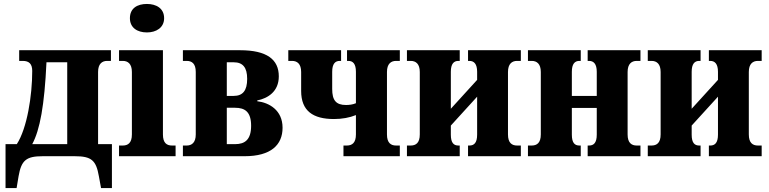

<svg xmlns="http://www.w3.org/2000/svg" viewBox="-20 -790 3890 971"><path d="M8 161H64L74 101C88 21 112 0 196 0H358C443 0 466 21 480 101L491 161H546V-61H476V-426C476 -467 496 -482 522 -482H541V-536H77V-482H95C128 -482 143 -466 143 -431C143 -307 117 -141 65 -61H8ZM143 -61C182 -133 205 -258 215 -475H320V-61Z M723 -626C770 -626 810 -650 810 -698C810 -748 770 -770 723 -770C674 -770 637 -748 637 -698C637 -650 674 -626 723 -626ZM582 0H868V-54H850C823 -54 804 -67 804 -110V-536H582V-482H601C627 -482 647 -467 647 -426V-110C647 -67 627 -54 601 -54H582Z M905 0H1217C1350 0 1409 -57 1409 -144C1409 -233 1341 -271 1281 -278V-282C1335 -293 1390 -327 1390 -404C1390 -489 1330 -536 1194 -536H905V-482H924C950 -482 970 -469 970 -426V-110C970 -69 950 -54 924 -54H905ZM1127 -305V-475H1162C1208 -475 1230 -449 1230 -391C1230 -332 1208 -305 1162 -305ZM1127 -61V-245H1169C1219 -245 1250 -224 1250 -154C1250 -84 1219 -61 1169 -61Z M1717 0H2002V-54H1983C1957 -54 1937 -67 1937 -110V-426C1937 -467 1957 -482 1983 -482H2002V-536H1735V-482H1742C1765 -482 1780 -467 1780 -427V-268C1764 -261 1745 -259 1730 -259C1679 -259 1660 -283 1660 -340V-427C1660 -467 1675 -482 1698 -482H1705V-536H1438V-482H1457C1483 -482 1503 -467 1503 -426V-330C1503 -229 1563 -188 1669 -188C1710 -188 1748 -195 1780 -208V-110C1780 -68 1761 -54 1734 -54H1717Z M2038 0H2305V-54H2298C2275 -54 2260 -67 2260 -109V-155L2393 -301V-109C2393 -67 2377 -54 2354 -54H2347V0H2614V-54H2595C2569 -54 2549 -67 2549 -110V-426C2549 -467 2569 -482 2595 -482H2614V-536H2347V-482H2354C2377 -482 2393 -467 2393 -427V-386L2260 -240V-427C2260 -467 2275 -482 2298 -482H2305V-536H2038V-482H2057C2083 -482 2103 -467 2103 -426V-110C2103 -67 2083 -54 2057 -54H2038Z M2650 0H2917V-54H2910C2887 -54 2872 -67 2872 -109V-244H2998V-109C2998 -67 2982 -54 2959 -54H2952V0H3219V-54H3200C3174 -54 3154 -67 3154 -110V-426C3154 -467 3174 -482 3200 -482H3219V-536H2952V-482H2959C2982 -482 2998 -467 2998 -427V-305H2872V-427C2872 -467 2887 -482 2910 -482H2917V-536H2650V-482H2669C2695 -482 2715 -467 2715 -426V-110C2715 -67 2695 -54 2669 -54H2650Z M3256 0H3523V-54H3516C3493 -54 3478 -67 3478 -109V-155L3611 -301V-109C3611 -67 3595 -54 3572 -54H3565V0H3832V-54H3813C3787 -54 3767 -67 3767 -110V-426C3767 -467 3787 -482 3813 -482H3832V-536H3565V-482H3572C3595 -482 3611 -467 3611 -427V-386L3478 -240V-427C3478 -467 3493 -482 3516 -482H3523V-536H3256V-482H3275C3301 -482 3321 -467 3321 -426V-110C3321 -67 3301 -54 3275 -54H3256Z"/></svg>

Font: Noto Serif Condensed ExtraBold
Style: Regular
Weight: 800
Width: 3
Designer: Monotype Design Team
Foundry: Monotype Imaging Inc.
Version: Version 2.013